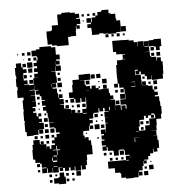

<svg xmlns="http://www.w3.org/2000/svg" viewBox="-60 -951 976 1027"><g transform="rotate(-5 428.0 -437.5)"><path d="M158 -48H132V-74H156V-78H132V-100H124V-106H100V-125H89V-177H92V-204H98V-228H132V-204H137V-219H153V-203H138V-202H166V-175H167V-189H183V-175H192V-194H212V-203H197V-219H212V-234H225V-251H242V-259H223V-283H217V-288H192V-314H215V-316H190V-343H187V-368H182V-381H165V-401H180V-408H162V-434H180V-438H162V-460H154V-470H134V-492H150V-495H129V-467H104V-465H129V-437H110V-436H130V-406H110V-400H124V-382H111V-374H128V-354H137V-369H153V-353H138V-340H154V-322H138V-318H162V-284H135V-282H156V-260H134V-281H130V-256H103V-253H67V-276H60V-326H62V-335H59V-387H62V-396H60V-446H66V-461H35V-501H39V-520H34V-562H37V-580H34V-622H41V-645H69V-622H76V-611H95V-591H76V-580H73V-562H76V-580H94V-562H76V-551H95V-531H76V-528H102V-495H129V-523H128V-498H102V-524H127V-559H154V-560H134V-582H154V-591H135V-611H153V-622H136V-640H153V-653H159V-671H155V-676H130V-706H155V-711H174V-722H236V-715H259V-674H278V-648H258V-641H275V-621H255V-638H254V-615H279V-587H251V-612H249V-587H226V-585H249V-558H252V-524H226V-522H246V-500H226V-494H248V-468H226H252V-443H255V-461H275V-441H257V-435H279V-407H259V-404H278V-383H286V-400H304V-382H287V-379H313V-355H314V-372H336V-355H348V-368H362V-354H349V-352H374V-372H396V-380H398V-408H399V-432H376H396V-410H374V-430H368V-408H342V-430H335V-411H315V-431H334V-436H310V-466H331V-505H335V-531H370V-556H399V-557H431V-525H399V-500H404V-492H426V-477H434V-492H456V-477H471V-485H479V-477H471V-468H486V-470H524V-445H529V-431H545V-411H529V-408H552V-376H580V-350H584V-372H606V-354H611V-375H609V-377H581V-405H609V-407H610V-434H608V-408H582V-434H608V-460H604V-442H586V-460H604V-468H582V-491H575V-471H555V-491H575V-520H574V-562H575V-591H581V-615H608V-618H627V-620H614V-642H627V-645H609V-647H581V-661H565V-721H625V-720H654V-715H679V-704H698V-682H700V-706H730V-680H732V-704H758V-678H734V-675H759V-647H734V-646H760V-622H766V-617H791V-596H794V-612H816V-590H824V-552H823V-523H819V-497H791V-495H759V-519H757V-499H733V-519H723V-529H703V-545H695V-531H675V-551H689V-556H672V-528H702V-499H703V-470H734V-465H759V-443H767V-459H783V-443H767V-430H784V-412H767V-405H789V-378H792V-352H796V-310H791V-285H764V-252H761V-225H732V-205V-224H758V-198H739V-197H761V-172H766V-130H755V-111H735V-128H732V-104H715V-91H703V-73H679V-69H693V-53H677V-67H675V-41H668V-18H647V-11H665V9H645V-9H643V17H615V19H575V13H551V-12H546V-16H520V-42H516H486V-80H516H546H584V-77H599V-80H584V-102H605V-107H581V-133H577V-138H552V-160V-134H548V-108H522V-134H518V-137H491V-159H486V-140H464V-162H483V-168H462V-194H478V-200H464V-222H478V-229H463V-253H487V-238H489V-257H491V-285H506V-287H491V-315H506V-316H490V-346H513V-349H493V-368H485V-351H465V-368H460V-346H434V-342H429V-317H407V-310H424V-292H407V-280H424V-262H406V-279H402V-254H373V-253H368V-230H374V-213H376V-220H394V-202H387H406V-175H409V-127H380V-126H377V-99H374V-72H340V-46H310V-69H306V-50H284V-67H276V-50H254V-67H244V-52H226V-70H241V-72H220V-46H190V-72H188V-48H162V-72H158ZM825 -671H785V-675H759V-707H785V-711H825ZM124 -682H106V-700H124ZM92 -684H78V-698H92ZM58 -688H52V-694H58ZM815 -651H795V-671H815ZM784 -652H766V-670H784ZM153 -653H137V-669H153ZM122 -654H108V-668H122ZM87 -659H83V-663H87ZM129 -617H101V-645H129ZM815 -621H795V-641H815ZM94 -622H76V-640H94ZM783 -623H767V-639H783ZM126 -590H104V-612H126ZM271 -565H259V-577H271ZM120 -566H110V-576H120ZM456 -530H434V-552H456ZM486 -530H464V-552H486ZM125 -531H105V-551H125ZM273 -533H257V-549H273ZM375 -525H399V-526H375ZM517 -499H493V-523H517ZM277 -499H253V-523H277ZM425 -501H405V-521H425ZM224 -502V-520H222V-502ZM721 -505H709V-517H721ZM478 -508H472V-514H478ZM666 -470H646V-467H667V-494H648V-492H666ZM785 -471H765V-491H785ZM725 -471H705V-491H725ZM515 -471H495V-491H515ZM751 -475H739V-487H751ZM270 -476H260V-486H270ZM404 -469H419V-470H404ZM572 -444H558V-458H572ZM152 -444H138V-458H152ZM302 -414H288V-428H302ZM150 -416H140V-426H150ZM575 -381H555V-401H575ZM394 -382H376V-400H394ZM363 -383H347V-399H363ZM330 -386H320V-396H330ZM148 -388H142V-394H148ZM550 -353V-374H549V-353ZM639 -354V-372V-354ZM521 -353V-371H517V-353ZM180 -356H170V-366H180ZM376 -347H396V-350H376ZM185 -321H165V-341H185ZM454 -322H436V-340H454ZM480 -326H470V-336H480ZM673 -253H667V-230H701V-255H726V-290H759V-310H754V-316H739V-309H753V-293H737V-307H699V-287H674V-282H673ZM183 -293H167V-309H183ZM721 -295H709V-307H721ZM449 -297H441V-305H449ZM478 -298H472V-304H478ZM458 -258H432V-284H458ZM216 -260H194V-282H216ZM185 -261H165V-281H185ZM484 -262H466V-280H484ZM693 -263H677V-279H693ZM722 -264H708V-278H722ZM729 -228V-252V-228ZM185 -231H165V-251H185ZM123 -233H107V-249H123ZM692 -234H678V-248H692ZM212 -234H198V-248H212ZM151 -235H139V-247H151ZM388 -238H382V-244H388ZM649 -227H666V-229H649ZM182 -204H168V-218H182ZM449 -207H441V-215H449ZM642 -194H665V-195H642ZM642 -172V-194H639V-172ZM218 -168H199V-165H219V-139H222V-164H237V-168H222V-188H218ZM216 -132V-110H217V-137H199V-132ZM576 -110H554V-132H576ZM482 -114H468V-128H482ZM511 -115H499V-127H511ZM194 -110V-127H190V-110ZM194 -103H216V-110H194ZM607 -87V-101H606V-87ZM123 -83H107V-99H123ZM512 -84H498V-98H512ZM571 -85H559V-97H571ZM541 -85H529V-97H541ZM194 -76H216V-79H194ZM366 -50H344V-72H366ZM121 -55H109V-67H121ZM718 -58H712V-64H718ZM254 18H216V13H191V-15H216V-20H223V-43H247V-20H254ZM337 -19H313V-43H337ZM727 -19H703V-43H727ZM182 -24H168V-38H182ZM272 -24H258V-38H272ZM301 -25H289V-37H301ZM691 -25H679V-37H691ZM210 -26H200V-36H210ZM696 10H674V-12H696ZM182 6H168V-8H182ZM272 6H258V-8H272ZM301 5H289V-7H301ZM332 -719H268V-724H243V-731H220V-760H219V-802H245V-806H250V-831H284V-857V-887H307V-894H353V-890H379V-865V-882H401V-860H384V-855H404V-827H384V-820H399V-802H381V-817H378V-793H376V-765H348V-763H332ZM499 -762H461V-791H460V-829H438V-853H462V-831H466V-855H487V-864H473V-878H487V-864H499V-882H521V-870V-890H559V-870H569V-865H594V-838H597V-828H617V-795H644V-767H616V-794H615V-766H591V-760H549V-763H522V-767H499ZM426 -865H414V-877H426ZM456 -865H444V-877H456ZM423 -838H417V-844H423ZM460 -801H440V-821H460ZM548 -743H532V-759H548ZM608 -743H592V-759H608ZM576 -745H564V-757H576ZM635 -746H625V-756H635Z"/></g></svg>

Font: Rubik Storm
Style: Regular
Weight: 400
Designer: Hubert and Fischer, NaN
Foundry: Hubert and Fischer, NaN
Version: Version 2.201